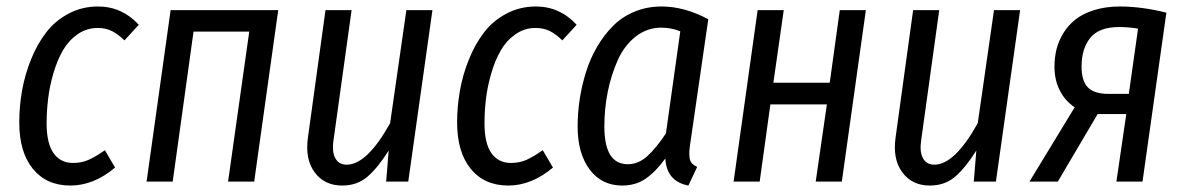

<svg xmlns="http://www.w3.org/2000/svg" viewBox="-20 -557 3637 589"><path d="M280.8 -537.1Q354 -537.1 405.8 -481L361.8 -433.1Q341.8 -452.6 323 -461.9Q304.2 -471.2 279.8 -471.2Q245.6 -471.2 218 -451.9Q190.4 -432.6 173.1 -402.6Q155.8 -372.6 144 -332.8Q132.3 -293 127.7 -254.6Q123 -216.3 123 -178.2Q123 -117.2 144.3 -87.2Q165.5 -57.1 204.1 -57.1Q230 -57.1 251.2 -66.4Q272.5 -75.7 301.8 -96.2L333 -43Q267.6 12.2 195.8 12.2Q122.6 12.2 80.8 -39.1Q39.1 -90.3 39.1 -181.2Q39.1 -230 47.6 -278.8Q56.2 -327.6 75.2 -374.8Q94.2 -421.9 121.6 -457.5Q148.9 -493.2 190.2 -515.1Q231.4 -537.1 280.8 -537.1Z M679.7 0 744.6 -460H573.7L509.8 0H429.7L503.4 -525.9H833.5L759.8 0Z M1029.8 12.2Q975.1 12.2 945.1 -28.6Q915 -69.3 924.8 -136.2L978.5 -525.9H1058.6L1003.4 -128.9Q997.6 -91.8 1008.5 -71.8Q1019.5 -51.8 1043.5 -51.8Q1106 -51.8 1176.8 -179.2L1226.6 -525.9H1306.6L1232.4 0H1164.6L1172.4 -95.2Q1139.2 -42.5 1107.4 -15.1Q1075.7 12.2 1029.8 12.2Z M1624 -537.1Q1697.3 -537.1 1749 -481L1705.1 -433.1Q1685.1 -452.6 1666.3 -461.9Q1647.5 -471.2 1623 -471.2Q1588.9 -471.2 1561.3 -451.9Q1533.7 -432.6 1516.4 -402.6Q1499 -372.6 1487.3 -332.8Q1475.6 -293 1470.9 -254.6Q1466.3 -216.3 1466.3 -178.2Q1466.3 -117.2 1487.5 -87.2Q1508.8 -57.1 1547.4 -57.1Q1573.2 -57.1 1594.5 -66.4Q1615.7 -75.7 1645 -96.2L1676.3 -43Q1610.8 12.2 1539.1 12.2Q1465.8 12.2 1424.1 -39.1Q1382.3 -90.3 1382.3 -181.2Q1382.3 -230 1390.9 -278.8Q1399.4 -327.6 1418.5 -374.8Q1437.5 -421.9 1464.8 -457.5Q1492.2 -493.2 1533.4 -515.1Q1574.7 -537.1 1624 -537.1Z M2009.8 -537.1Q2079.6 -537.1 2152.8 -498L2097.7 -118.2Q2095.2 -100.6 2094.7 -92.3Q2094.2 -84 2095.5 -73.2Q2096.7 -62.5 2102.5 -56.2Q2108.4 -49.8 2118.7 -44.9L2091.8 12.2Q2024.9 -0.5 2021 -70.8Q1991.7 -30.3 1960.9 -9Q1930.2 12.2 1888.7 12.2Q1825.7 12.2 1788.8 -37.1Q1752 -86.4 1752 -168.9Q1752 -210.4 1758.3 -252.2Q1764.6 -293.9 1777.6 -335.7Q1790.5 -377.4 1811.8 -413.6Q1833 -449.7 1860.6 -477.5Q1888.2 -505.4 1926.5 -521.2Q1964.8 -537.1 2009.8 -537.1ZM2008.8 -472.2Q1964.4 -472.2 1929.4 -444.3Q1894.5 -416.5 1874.5 -371.1Q1854.5 -325.7 1844.2 -274.2Q1834 -222.7 1834 -168.9Q1834 -53.2 1905.8 -53.2Q1938 -53.2 1965.3 -77.6Q1992.7 -102.1 2022.9 -147.9L2066.9 -460.9Q2039.1 -472.2 2008.8 -472.2Z M2482.4 0 2516.6 -236.8H2343.3L2310.5 0H2230.5L2304.2 -525.9H2384.3L2352.5 -303.2H2525.4L2556.2 -525.9H2636.2L2562.5 0Z M2832.5 12.2Q2777.8 12.2 2747.8 -28.6Q2717.8 -69.3 2727.5 -136.2L2781.2 -525.9H2861.3L2806.2 -128.9Q2800.3 -91.8 2811.3 -71.8Q2822.3 -51.8 2846.2 -51.8Q2908.7 -51.8 2979.5 -179.2L3029.3 -525.9H3109.4L3035.2 0H2967.3L2975.1 -95.2Q2941.9 -42.5 2910.2 -15.1Q2878.4 12.2 2832.5 12.2Z M3416 -537.1Q3481.9 -537.1 3558.1 -518.1L3484.9 0H3404.8L3435.1 -207H3347.2L3225.1 0H3138.2L3276.9 -228Q3247.1 -247.6 3231 -279.8Q3214.8 -312 3214.8 -352.1Q3214.8 -379.9 3220.9 -405.3Q3227.1 -430.7 3241.9 -455.1Q3256.8 -479.5 3279.3 -497.3Q3301.8 -515.1 3336.9 -526.1Q3372.1 -537.1 3416 -537.1ZM3413.1 -474.1Q3352.1 -474.1 3325 -441.2Q3297.9 -408.2 3297.9 -352.1Q3297.9 -309.6 3316.9 -289.3Q3335.9 -269 3380.9 -269H3442.9L3471.2 -469.2Q3440.9 -474.1 3413.1 -474.1Z"/></svg>

Font: Fira Sans Compressed Book
Style: Italic
Weight: 350
Width: 3
Italic angle: -8°
Designer: Carrois Corporate & Edenspiekermann AG
Foundry: Carrois Corporate GbR & Edenspiekermann AG
Version: Version 4.203;PS 004.203;hotconv 1.0.88;makeotf.lib2.5.64775